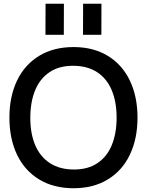

<svg xmlns="http://www.w3.org/2000/svg" viewBox="-20 -985 780 1020"><path d="M319 -800H221.5L222 -965H319.5ZM518.5 -800H421L421.5 -965H519ZM30 -360Q30 -471.5 70.2 -556.2Q110.5 -641 187.5 -688Q264.5 -735 370.5 -735Q476.5 -735 553.2 -688Q630 -641 670.2 -556.2Q710.5 -471.5 710.5 -360Q710.5 -248.5 670.2 -163.8Q630 -79 553.2 -32Q476.5 15 370.5 15Q264.5 15 187.5 -32Q110.5 -79 70.2 -163.8Q30 -248.5 30 -360ZM599.5 -360Q599.5 -444 573.5 -506Q547.5 -568 495.5 -601.8Q443.5 -635.5 367.5 -635.5Q293 -635.5 242.2 -601Q191.5 -566.5 166.2 -504.2Q141 -442 141 -358.5Q141 -275 167.2 -213.5Q193.5 -152 245.5 -118.2Q297.5 -84.5 373.5 -84.5Q447.5 -84.5 498.2 -118.8Q549 -153 574.2 -215Q599.5 -277 599.5 -360Z"/></svg>

Font: Manrope KiralyPet SmBd KiralyPet
Style: Regular
Weight: 600
Designer: Mikhail Sharanda
Foundry: Mikhail Sharanda
Version: Version 4.502